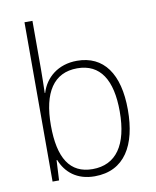

<svg xmlns="http://www.w3.org/2000/svg" viewBox="-86 -826 734 902"><g transform="rotate(-10 281.5 -375.0)"><path d="M293 10C436 10 500 -103 500 -271C500 -443 431 -539 304 -539C213 -539 152 -486 131 -416H129C130 -452 131 -496 131 -529V-760H93V0H124L129 -96H132C156 -35 208 10 293 10ZM289 -25C181 -25 131 -105 131 -261C131 -418 187 -504 299 -504C409 -504 461 -420 461 -270C461 -110 401 -25 289 -25Z"/></g></svg>

Font: Noto Sans Mono SemiCondensed ExtraLight
Style: Regular
Weight: 200
Width: 4
Designer: Monotype Design Team
Foundry: Monotype Imaging Inc.
Version: Version 2.014